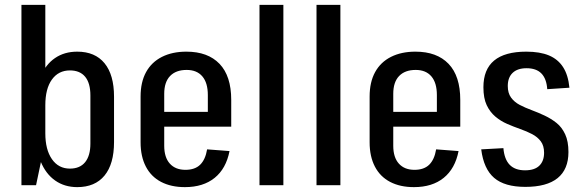

<svg xmlns="http://www.w3.org/2000/svg" viewBox="-20 -760 2391 788"><path d="M297 8Q245 8 206.5 -19Q168 -46 147 -97Q126 -148 125 -218V-325Q126 -396 146.5 -445.5Q167 -495 205.5 -521.5Q244 -548 297 -548Q370 -548 409 -500.5Q448 -453 448 -363V-177Q448 -87 409 -39.5Q370 8 297 8ZM68 -740H166V-181L128 0H68ZM267 -68Q308 -68 329.5 -94.5Q351 -121 351 -171V-368Q351 -419 329.5 -445Q308 -471 267 -471Q220 -471 193 -433.5Q166 -396 166 -328V-213Q166 -146 193 -107Q220 -68 267 -68Z M739 8Q682 8 641 -13.5Q600 -35 578.5 -76.5Q557 -118 557 -176V-364Q557 -423 579.5 -464Q602 -505 644.5 -526.5Q687 -548 745 -548Q833 -548 881 -498Q929 -448 929 -350V-240H637V-301H850L833 -267V-370Q833 -420 810.5 -446.5Q788 -473 746 -473Q702 -473 678 -448Q654 -423 654 -375V-162Q654 -114 677 -88.5Q700 -63 741 -63Q780 -63 801.5 -84Q823 -105 830 -147L922 -140Q908 -68 861 -30Q814 8 739 8Z M1143 -740V0H1045V-740Z M1377 -740V0H1279V-740Z M1679 8Q1622 8 1581 -13.5Q1540 -35 1518.5 -76.5Q1497 -118 1497 -176V-364Q1497 -423 1519.5 -464Q1542 -505 1584.5 -526.5Q1627 -548 1685 -548Q1773 -548 1821 -498Q1869 -448 1869 -350V-240H1577V-301H1790L1773 -267V-370Q1773 -420 1750.5 -446.5Q1728 -473 1686 -473Q1642 -473 1618 -448Q1594 -423 1594 -375V-162Q1594 -114 1617 -88.5Q1640 -63 1681 -63Q1720 -63 1741.5 -84Q1763 -105 1770 -147L1862 -140Q1848 -68 1801 -30Q1754 8 1679 8Z M2136 7Q2051 7 2008 -30Q1965 -67 1955 -147L2046 -152Q2050 -106 2072 -83.5Q2094 -61 2135 -61Q2174 -61 2193.5 -80Q2213 -99 2213 -133Q2213 -162 2199.5 -180Q2186 -198 2164 -209.5Q2142 -221 2115 -230.5Q2088 -240 2061.5 -251.5Q2035 -263 2013 -281.5Q1991 -300 1977.5 -328.5Q1964 -357 1964 -402Q1964 -475 2008 -511.5Q2052 -548 2140 -548Q2196 -548 2233 -532.5Q2270 -517 2291 -484.5Q2312 -452 2317 -400L2226 -394Q2223 -437 2202 -458.5Q2181 -480 2141 -480Q2104 -480 2084 -461Q2064 -442 2064 -407Q2064 -378 2077.5 -359.5Q2091 -341 2113 -329.5Q2135 -318 2162 -308Q2189 -298 2215.5 -285.5Q2242 -273 2264 -255.5Q2286 -238 2299.5 -209Q2313 -180 2313 -136Q2313 -65 2268.5 -29Q2224 7 2136 7Z"/></svg>

Font: Pathway Extreme Condensed Medium
Style: Regular
Weight: 500
Width: 3
Version: Version 1.001;gftools[0.9.26]